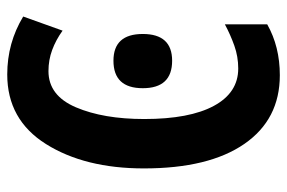

<svg xmlns="http://www.w3.org/2000/svg" viewBox="-148 -616 774 517"><g transform="rotate(-90 238.5 -357.0)"><path d="M415 -575 453 -681Q382 -724 297 -724Q175 -724 109.5 -619.5Q44 -515 44 -356Q44 -181 110 -85.5Q176 10 295 10Q372 10 432 -24V-138Q404 -123 374.5 -112.5Q345 -102 313 -102Q248 -102 212.5 -167.5Q177 -233 177 -355Q177 -465 208.5 -539Q240 -613 306 -613Q336 -613 363 -603Q390 -593 415 -575ZM334 -280Q406 -280 406 -359Q406 -438 334 -438Q260 -438 260 -359Q260 -280 334 -280Z"/></g></svg>

Font: Noto Sans UI Condensed
Style: Bold
Weight: 700
Width: 3
Designer: Monotype Design Team
Foundry: Monotype Imaging Inc.
Version: 1.001